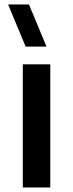

<svg xmlns="http://www.w3.org/2000/svg" viewBox="-20 -822 320 842"><path d="M92.5 -617.5 15.5 -802.5H107L184 -617.5ZM80 0V-540H200.5V0Z"/></svg>

Font: Vela Sans Bd
Style: Bold
Weight: 700
Designer: Principal design: Mikhail Sharanda - project Manrope.
Design modification: Ravid Balaliev
Foundry: Mikhail Sharanda
Version: Version 1.001